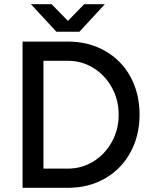

<svg xmlns="http://www.w3.org/2000/svg" viewBox="-20 -899 731 919"><path d="M88 -700H305Q404 -700 482.5 -655.5Q561 -611 604.5 -531.5Q648 -452 648 -350Q648 -249 604 -169Q560 -89 482 -44.5Q404 0 305 0H88ZM305 -92Q372 -92 427.5 -126.5Q483 -161 515.5 -220Q548 -279 548 -350Q548 -421 515.5 -480Q483 -539 427.5 -573.5Q372 -608 305 -608H188V-92ZM128 -879H227L305 -799L383 -879H482L360 -747H250Z"/></svg>

Font: Oak Sans Medium
Style: Regular
Weight: 500
Designer: Erik Kennedy, Walven
Foundry: Erik Kennedy, Walven
Version: Version 1.000